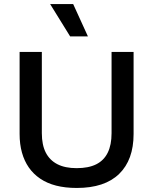

<svg xmlns="http://www.w3.org/2000/svg" viewBox="-20 -917 759 950"><path d="M360 13Q303 13 258 1.5Q213 -10 179 -33Q145 -56 122.5 -88.5Q100 -121 88.5 -162.5Q77 -204 77 -254V-660H187V-258Q187 -200 206.5 -162Q226 -124 264 -104.5Q302 -85 359 -85Q418 -85 456 -104Q494 -123 513 -161.5Q532 -200 532 -258V-660H641V-254Q641 -126 569.5 -56.5Q498 13 360 13ZM327 -737 228 -897H342L415 -737Z"/></svg>

Font: Bricolage Grotesque 96pt ExtraBold Medium
Style: Regular
Weight: 500
Version: Version 1.001;gftools[0.9.33.dev8+g029e19f]